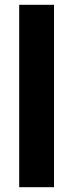

<svg xmlns="http://www.w3.org/2000/svg" viewBox="-20 -780 306 800"><path d="M205 0V-760H60V0Z"/></svg>

Font: Noto Sans Bengali Condensed
Style: Bold
Weight: 700
Width: 3
Designer: Joana Ranito - Universal Thirst; Jelle Bosma - Monotype Design Team
Foundry: Universal Thirst ehf.
Version: Version 3.000